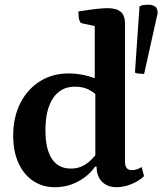

<svg xmlns="http://www.w3.org/2000/svg" viewBox="-20 -768 677 800"><path d="M208.4 12Q156.7 12 117.4 -14.7Q78.1 -41.5 56.5 -89.7Q35 -137.9 35 -202.4Q35 -279.3 64.3 -337.5Q93.5 -395.8 145.7 -428.9Q197.9 -462 265.7 -462Q295.4 -462 325.2 -456.2Q355 -450.4 384.1 -438.2L374.8 -426.3V-671.8L386.8 -656.8L321.6 -670.9Q306.7 -673.7 306.7 -720.3Q353.3 -727.6 381.1 -730.8Q409 -734 426.9 -734Q465.3 -734 483 -718.9Q500.8 -703.8 500.8 -669.7V-94.1Q500.8 -76.2 508 -67.6Q515.3 -59.1 530.1 -59.1Q540.7 -59.1 552.1 -63.2Q563.6 -67.4 570.4 -72.1L580.1 -33.9Q558.1 -13.2 526.8 -0.6Q495.5 12 466.2 12Q427.5 12 405 -10.9Q382.5 -33.7 382.5 -74.1H376.3Q351.2 -36.8 306.4 -12.4Q261.7 12 208.4 12ZM275.1 -65.6Q301.8 -65.6 322.4 -75.5Q343.1 -85.4 359.5 -101.7Q376 -118 389.5 -136.1L377.2 -109.3V-394.1L389.5 -364.7Q369.9 -385.2 346.7 -396.1Q323.5 -406.9 291.6 -406.9Q233.8 -406.9 201.5 -359.6Q169.3 -312.2 169.3 -225.1Q169.3 -146.9 196.2 -106.2Q223.2 -65.6 275.1 -65.6ZM580.5 -460Q569.4 -460 558.8 -461.2Q548.1 -462.4 542.3 -465.4L561.3 -741.2Q570.5 -746.4 579.4 -747.4Q588.4 -748.4 598.1 -748.4Q611.7 -748.4 622.7 -743Q633.7 -737.6 636 -723.9Q636.9 -719 636.7 -713.3Q636.5 -707.5 633.1 -696.6Z"/></svg>

Font: Pitagon Serif
Style: Regular
Weight: 400
Designer: Travis Tran
Foundry: Pitagon
Version: Version 1.000;gftools[0.9.26]